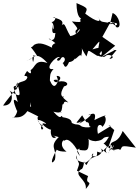

<svg xmlns="http://www.w3.org/2000/svg" viewBox="-114 -982 908 1255"><path d="M450 -184C480 -183 458 -158 480 -152C432 -140 385 -173 428 -149C389 -182 398 -157 356 -178C351 -185 361 -206 295 -216C281 -245 296 -181 235 -252C307 -232 285 -267 301 -354C219 -301 234 -276 292 -242C245 -285 198 -332 146 -290C149 -281 195 -268 207 -241C279 -312 203 -264 269 -265C249 -303 282 -326 264 -309C329 -277 280 -334 333 -312C286 -355 271 -357 304 -417C343 -425 328 -459 268 -449C302 -488 252 -487 256 -485C292 -403 190 -473 267 -459C257 -428 239 -392 212 -456C214 -487 210 -502 236 -531C165 -519 253 -624 278 -608C239 -595 270 -566 286 -603C302 -622 327 -591 293 -567C301 -587 306 -503 337 -576C384 -581 384 -629 377 -618C363 -559 414 -648 416 -613C435 -679 397 -693 451 -613C470 -663 449 -660 523 -616C554 -643 571 -688 490 -659C562 -744 528 -714 524 -619C565 -696 554 -585 534 -637C482 -630 549 -603 572 -612C590 -639 657 -607 601 -596C661 -677 657 -648 622 -656C653 -658 618 -647 549 -609L639 -683L555 -741L607 -835L622 -897C665 -882 685 -796 649 -803C631 -815 642 -843 622 -833C642 -787 690 -854 593 -825C658 -819 608 -852 590 -834C528 -842 550 -844 523 -875C559 -833 521 -833 443 -893C458 -928 465 -928 386 -962C387 -865 416 -854 425 -867C383 -851 457 -829 356 -842C427 -765 365 -808 383 -760C424 -831 417 -760 346 -746C305 -811 313 -858 271 -791C314 -840 295 -853 231 -869C270 -876 231 -826 220 -841C254 -815 225 -754 233 -823C213 -734 258 -780 247 -761C244 -655 131 -808 289 -664C271 -742 196 -673 238 -665C184 -691 146 -710 109 -689C83 -653 74 -704 130 -615C67 -622 123 -640 102 -576C88 -629 119 -605 59 -583C103 -597 117 -658 196 -570C114 -599 118 -541 86 -524C95 -491 78 -503 63 -518C26 -463 60 -500 65 -476C50 -430 -11 -470 -5 -392C12 -454 -31 -359 -1 -444C22 -347 29 -340 -55 -391C-31 -379 -19 -289 -94 -292C-77 -318 -36 -368 13 -427C-47 -412 -23 -430 2 -315C-48 -363 -11 -277 -4 -259C5 -266 -11 -214 -33 -210C-21 -226 35 -187 79 -281C76 -278 79 -255 88 -314C85 -265 107 -303 43 -268C64 -253 102 -243 169 -201C112 -255 127 -181 169 -145C156 -116 147 -160 162 -170C168 -142 164 -158 137 -186C114 -221 211 -167 181 -173C130 -190 212 -120 228 -137C211 -151 213 -61 252 -84C238 -99 199 -104 270 -86C203 -20 261 -12 245 62C223 99 210 77 259 -7C251 -15 250 11 321 9C268 -29 298 -77 308 -62C332 -89 386 -24 409 38C354 -26 443 -9 395 -2C446 -1 469 21 466 -66C455 -98 452 -62 510 -59C578 -66 543 -87 598 -88C557 -13 549 -70 588 -20C549 11 634 52 533 -20C585 9 513 58 485 34C506 -5 498 58 439 84C443 75 376 83 384 33C399 103 414 66 389 134L462 169C435 234 504 186 447 253C455 186 360 166 416 124C431 129 440 55 434 74C444 83 449 107 455 90C492 16 524 69 521 9C570 31 548 -14 616 -34C615 4 639 0 625 -29C609 24 658 -23 671 -1C691 -27 666 -34 774 -17L688 -126C656 -44 620 -64 610 -41C599 48 574 31 630 -33C629 19 599 -24 641 8L594 -18L633 -132L595 -165L610 -158L526 -107C509 -191 562 -163 553 -151C590 -184 579 -238 556 -215C583 -223 596 -244 503 -197C524 -268 466 -227 462 -228C487 -250 501 -230 404 -173C444 -221 409 -170 386 -181L423 -228Z"/></svg>

Font: Hussar Lance
Style: Regular
Weight: 700
Foundry: Cannot Into Space Fonts, PlusOne Fonts
Version: Version 2.27